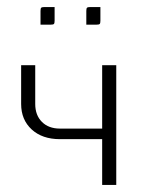

<svg xmlns="http://www.w3.org/2000/svg" viewBox="-20 -525 400 545"><path d="M225 -455V-494Q225 -501 227 -503Q229 -505 236 -505H265V-466Q265 -459 263 -457Q261 -455 254 -455ZM95 -455V-494Q95 -501 97 -503Q99 -505 106 -505H135V-466Q135 -459 133 -457Q131 -455 124 -455ZM310 0H270V-130H150Q100 -130 70 -157.5Q40 -185 40 -230V-340H80V-230Q80 -198 99 -179Q118 -160 150 -160H270V-340H310Z"/></svg>

Font: Glametrix
Style: Light
Weight: 300
Designer: gluk
Foundry: gluk
Version: Version 0.40